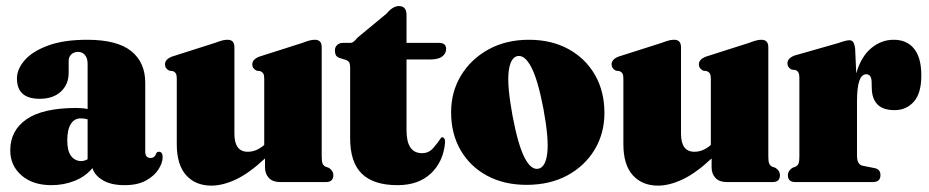

<svg xmlns="http://www.w3.org/2000/svg" viewBox="-20 -586 2990 618"><path d="M13 -102Q13 -166 65.5 -202.2Q118 -238.5 226 -238.5Q246.5 -238.5 262 -235V-381Q262 -398.5 253.5 -408.8Q245 -419 231.5 -419Q218 -419 209.5 -411Q201 -403 201 -389.5V-351.5Q201 -314.5 176 -291.2Q151 -268 107.5 -268Q34.5 -268 34.5 -333.5Q34.5 -363.5 59.5 -392.2Q84.5 -421 135 -439.5Q185.5 -458 260.5 -458Q356.5 -458 402 -421.8Q447.5 -385.5 447.5 -319.5V-98.5Q447.5 -77.5 464.5 -77.5Q478.5 -77.5 483.5 -93.5Q486 -97.5 491.5 -97.5Q503.5 -97.5 503.5 -80Q503.5 -62 490.2 -41Q477 -20 450 -5Q423 10 381 10Q338 10 311.5 -5.5Q285 -21 277.5 -45Q256 -18.5 220.8 -4.2Q185.5 10 145.5 10Q85.5 10 49.2 -21.5Q13 -53 13 -102ZM196.5 -134Q196.5 -100 208.8 -84Q221 -68 241 -67.5Q251.5 -67.5 262 -73.5V-202Q252.5 -205 239.5 -205Q219.5 -205 208 -187Q196.5 -169 196.5 -134Z M549 -122V-332.5Q549 -344 546.2 -349Q543.5 -354 537 -357L525 -358.5Q511 -365.5 511 -379Q511 -394.5 532.5 -403.5L672 -448Q688 -454 696.2 -456Q704.5 -458 712.5 -458Q734.5 -458 734.5 -434V-155.5Q734.5 -97.5 777.5 -97.5Q805.5 -97.5 830.5 -119.5V-332.5Q830.5 -344 827.5 -349Q824.5 -354 818 -357L806 -358.5Q792 -365.5 792 -379Q792 -394.5 814 -403.5L953.5 -448Q969 -454 977.5 -456Q986 -458 993.5 -458Q1015.5 -458 1015.5 -434V-82.5Q1015.5 -66.5 1018.2 -59.8Q1021 -53 1027 -50L1039 -45.5Q1053 -36 1053 -22.5Q1053 0 1029.5 0H881.5Q858 0 845.5 -13.2Q833 -26.5 833 -47V-76Q781.5 -28 739 -8.2Q696.5 11.5 660.5 11.5Q609.5 11.5 579.2 -22Q549 -55.5 549 -122Z M1095 -392.5 1071.5 -400Q1063 -403.5 1060.5 -409.5Q1058 -415.5 1058 -424Q1058 -434.5 1065.2 -441.2Q1072.5 -448 1084 -448H1108.5Q1113 -448 1117.8 -451.5Q1122.5 -455 1131.5 -465.5L1224 -542Q1244.5 -566.5 1264 -566.5Q1288.5 -566.5 1288.5 -537.5V-448H1393Q1416 -448 1416 -428.5Q1416 -414 1403.5 -404.2Q1391 -394.5 1363.5 -394.5H1288.5V-166.5Q1288.5 -93 1338.5 -93Q1360 -93 1374.2 -109.2Q1388.5 -125.5 1400.5 -143.5Q1405 -145.5 1409 -141.5Q1413 -137.5 1412.5 -126.5Q1407 -65.5 1367 -27.8Q1327 10 1259.5 10Q1183 10 1145 -26.5Q1107 -63 1107 -141.5V-367.5Q1107 -378 1105 -383.2Q1103 -388.5 1095 -392.5Z M1682.5 -458Q1755 -458 1809.8 -428Q1864.5 -398 1895 -345Q1925.5 -292 1925.5 -222.5Q1925.5 -156.5 1893.8 -104Q1862 -51.5 1805.8 -21.2Q1749.5 9 1675 9Q1602.5 9 1547.8 -20.5Q1493 -50 1462.5 -102.8Q1432 -155.5 1432 -224.5Q1432 -290.5 1464 -343.2Q1496 -396 1552.5 -427Q1609 -458 1682.5 -458ZM1713 -43Q1736 -47.5 1741.5 -93Q1747 -138.5 1729.5 -234Q1711.5 -329 1690.2 -369.5Q1669 -410 1645.5 -405.5Q1622.5 -400.5 1617.2 -355.2Q1612 -310 1629.5 -214.5Q1647.5 -119 1668.5 -78.5Q1689.5 -38 1713 -43Z M1986.5 -122V-332.5Q1986.5 -344 1983.8 -349Q1981 -354 1974.5 -357L1962.5 -358.5Q1948.5 -365.5 1948.5 -379Q1948.5 -394.5 1970 -403.5L2109.5 -448Q2125.5 -454 2133.8 -456Q2142 -458 2150 -458Q2172 -458 2172 -434V-155.5Q2172 -97.5 2215 -97.5Q2243 -97.5 2268 -119.5V-332.5Q2268 -344 2265 -349Q2262 -354 2255.5 -357L2243.5 -358.5Q2229.5 -365.5 2229.5 -379Q2229.5 -394.5 2251.5 -403.5L2391 -448Q2406.5 -454 2415 -456Q2423.5 -458 2431 -458Q2453 -458 2453 -434V-82.5Q2453 -66.5 2455.8 -59.8Q2458.5 -53 2464.5 -50L2476.5 -45.5Q2490.5 -36 2490.5 -22.5Q2490.5 0 2467 0H2319Q2295.5 0 2283 -13.2Q2270.5 -26.5 2270.5 -47V-76Q2219 -28 2176.5 -8.2Q2134 11.5 2098 11.5Q2047 11.5 2016.8 -22Q1986.5 -55.5 1986.5 -122Z M2732.5 -429 2736 -350Q2752 -404.5 2784.5 -431.2Q2817 -458 2856.5 -458Q2899 -458 2922.2 -429.2Q2945.5 -400.5 2945.5 -343Q2945.5 -285.5 2921.2 -258.5Q2897 -231.5 2859.5 -231.5Q2822 -231.5 2804.2 -250Q2786.5 -268.5 2786 -302.5L2785.5 -322.5Q2785 -347 2768 -347Q2738.5 -347 2738.5 -261V-85Q2738.5 -56 2757 -52.5L2794.5 -45Q2814 -41.5 2814 -22.5Q2814 0 2789.5 0H2539.5Q2516 0 2516 -22.5Q2516 -35.5 2530 -45.5L2541.5 -50Q2547.5 -53 2550.2 -59.5Q2553 -66 2553 -81V-335Q2553 -347 2550.2 -352.2Q2547.5 -357.5 2541 -360.5L2528 -362Q2514.5 -369 2514.5 -382Q2514.5 -398 2536.5 -407L2678.5 -447.5Q2703.5 -456.5 2714 -456.5Q2722 -456.5 2726.2 -450.5Q2730.5 -444.5 2732.5 -429Z"/></svg>

Font: Fraunces 144pt Soft Black
Style: Regular
Weight: 900
Version: Version 1.000;[b76b70a41]